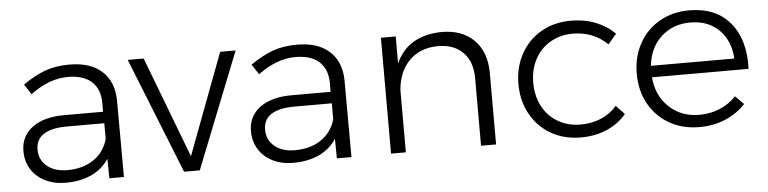

<svg xmlns="http://www.w3.org/2000/svg" viewBox="-38 -694 3458 865"><g transform="rotate(-5 1690.5 -261.5)"><path d="M427 0 426 -88Q395 -42 345 -19.5Q295 3 230 3Q177 3 136.5 -17.5Q96 -38 74 -74Q52 -110 52 -155Q52 -223 104.5 -262Q157 -301 249 -301H425V-341Q425 -403 388 -437Q351 -471 280 -471Q196 -471 111 -408L81 -454Q134 -491 182 -508.5Q230 -526 292 -526Q387 -526 439 -478.5Q491 -431 492 -347L493 0ZM426 -177V-249H257Q188 -249 152 -226Q116 -203 116 -157Q116 -110 150.5 -81.5Q185 -53 242 -53Q312 -53 360.5 -85.5Q409 -118 426 -177Z M556 -524H628L802 -67L974 -524H1044L836 0H765Z M1456 0 1455 -88Q1424 -42 1374 -19.5Q1324 3 1259 3Q1206 3 1165.5 -17.5Q1125 -38 1103 -74Q1081 -110 1081 -155Q1081 -223 1133.5 -262Q1186 -301 1278 -301H1454V-341Q1454 -403 1417 -437Q1380 -471 1309 -471Q1225 -471 1140 -408L1110 -454Q1163 -491 1211 -508.5Q1259 -526 1321 -526Q1416 -526 1468 -478.5Q1520 -431 1521 -347L1522 0ZM1455 -177V-249H1286Q1217 -249 1181 -226Q1145 -203 1145 -157Q1145 -110 1179.5 -81.5Q1214 -53 1271 -53Q1341 -53 1389.5 -85.5Q1438 -118 1455 -177Z M2176 -322V0H2108V-306Q2108 -380 2067 -422Q2026 -464 1953 -464Q1872 -463 1823.5 -414Q1775 -365 1768 -282V0H1701V-524H1768V-402Q1795 -463 1847.5 -494Q1900 -525 1975 -526Q2069 -526 2122.5 -471.5Q2176 -417 2176 -322Z M2563 -467Q2507 -467 2462 -441Q2417 -415 2392 -368.5Q2367 -322 2367 -262Q2367 -202 2392 -155Q2417 -108 2462 -82Q2507 -56 2563 -56Q2614 -56 2656.5 -74Q2699 -92 2728 -126L2766 -86Q2731 -44 2678 -21Q2625 2 2560 2Q2485 2 2426 -31.5Q2367 -65 2333.5 -125.5Q2300 -186 2300 -262Q2300 -338 2333.5 -398.5Q2367 -459 2426 -492.5Q2485 -526 2560 -526Q2621 -526 2671.5 -506Q2722 -486 2758 -450L2720 -405Q2656 -467 2563 -467Z M3339 -240H2902Q2909 -156 2964 -104.5Q3019 -53 3100 -53Q3150 -53 3193 -71Q3236 -89 3267 -122L3305 -84Q3267 -43 3213.5 -20.5Q3160 2 3096 2Q3020 2 2961 -31.5Q2902 -65 2868.5 -125Q2835 -185 2835 -262Q2835 -338 2868.5 -398.5Q2902 -459 2961 -492.5Q3020 -526 3094 -526Q3216 -526 3280 -448.5Q3344 -371 3339 -240ZM3279 -292Q3274 -374 3224.5 -422.5Q3175 -471 3095 -471Q3016 -471 2963 -422Q2910 -373 2902 -292Z"/></g></svg>

Font: TypoPRO Montserrat
Style: Regular
Weight: 300
Designer: Julieta Ulanovsky
Foundry: Julieta Ulanovsky
Version: Version 6.001